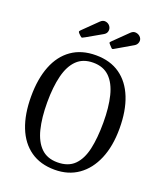

<svg xmlns="http://www.w3.org/2000/svg" viewBox="-175 -1093 1027 1214"><g transform="rotate(20 339.0 -485.5)"><path d="M41.5 -375Q41.5 -494 75.5 -580.2Q109.5 -666.5 176 -713.2Q242.5 -760 339 -760Q435.5 -760 501.8 -713.2Q568 -666.5 602.2 -580.2Q636.5 -494 636.5 -375Q636.5 -256 600 -169.8Q563.5 -83.5 497 -36.8Q430.5 10 339 10Q242.5 10 176 -36.8Q109.5 -83.5 75.5 -169.8Q41.5 -256 41.5 -375ZM150 -375Q150 -271.5 168.8 -196.5Q187.5 -121.5 229 -80.8Q270.5 -40 339 -40Q412 -40 453 -80.8Q494 -121.5 510.8 -196.5Q527.5 -271.5 527.5 -375Q527.5 -478.5 508.8 -553.8Q490 -629 448.5 -669.5Q407 -710 339 -710Q270.5 -710 229 -669.5Q187.5 -629 168.8 -553.8Q150 -478.5 150 -375ZM202.5 -842.5 192 -853Q184 -861.5 186 -866Q188 -870.5 196 -878L288 -968Q304.5 -984 323 -981Q341.5 -978 352.5 -963.5Q363 -949.5 360.5 -931.8Q358 -914 340.5 -903.5L235.5 -843.5Q223.5 -836.5 217.8 -834.5Q212 -832.5 202.5 -842.5ZM411 -840 399.5 -852.5Q391.5 -861 391 -864Q390.5 -867 398.5 -875L493.5 -968Q510 -984 529.5 -980.2Q549 -976.5 560 -962Q570.5 -948 566.2 -930.5Q562 -913 546 -903.5L429.5 -835.5Q422.5 -831.5 419.5 -832.8Q416.5 -834 411 -840Z"/></g></svg>

Font: Besley* Narrow
Style: Regular
Weight: 400
Width: 4
Designer: Owen Earl
Foundry: indestructible type*
Version: Version 3.000; ttfautohint (v1.8.3)